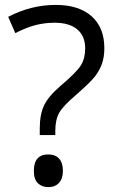

<svg xmlns="http://www.w3.org/2000/svg" viewBox="-20 -744 469 778"><path d="M141.1 -196.8V-223.1Q141.1 -280.3 158.7 -317.1Q176.3 -354 224.1 -395Q290.5 -451.2 307.9 -479.5Q325.2 -507.8 325.2 -547.9Q325.2 -597.7 293.2 -624.8Q261.2 -651.9 201.2 -651.9Q162.6 -651.9 126 -642.8Q89.4 -633.8 42 -609.9L13.2 -675.8Q105.5 -724.1 206.1 -724.1Q299.3 -724.1 351.1 -678.2Q402.8 -632.3 402.8 -548.8Q402.8 -513.2 393.3 -486.1Q383.8 -459 365.2 -434.8Q346.7 -410.6 285.2 -356.9Q235.8 -314.9 220 -287.1Q204.1 -259.3 204.1 -212.9V-196.8ZM117.2 -51.8Q117.2 -118.2 175.8 -118.2Q204.1 -118.2 219.5 -101.1Q234.9 -84 234.9 -51.8Q234.9 -20.5 219.2 -3.2Q203.6 14.2 175.8 14.2Q150.4 14.2 133.8 -1.2Q117.2 -16.6 117.2 -51.8Z"/></svg>

Font: f01206874
Style: Regular
Weight: 400
Foundry: Ascender Corporation
Version: Version 1.10